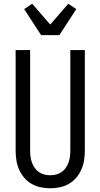

<svg xmlns="http://www.w3.org/2000/svg" viewBox="-20 -1004 540 1032"><path d="M250 8Q224 8 198 2.5Q172 -3 149.5 -16Q127 -29 110 -49Q93 -69 82.5 -93Q72 -117 68 -143Q64 -169 64 -195V-735H142V-195Q142 -179 144 -162.5Q146 -146 151.5 -131Q157 -116 166 -102.5Q175 -89 188.5 -79.5Q202 -70 218 -66Q234 -62 250 -62Q266 -62 282 -66Q298 -70 311.5 -79.5Q325 -89 334 -102.5Q343 -116 348.5 -131Q354 -146 356 -162.5Q358 -179 358 -195V-735H436V-195Q436 -169 432 -143Q428 -117 417.5 -93Q407 -69 390 -49Q373 -29 350.5 -16Q328 -3 302 2.5Q276 8 250 8ZM201 -815 110 -955 153 -984 250 -872 347 -984 390 -955 299 -815Z"/></svg>

Font: Iosevka Algr
Style: Regular
Weight: 400
Monospace: yes
Designer: Belleve Invis
Foundry: Belleve Invis
Version: Version 26.0.2; ttfautohint (v1.8.3)